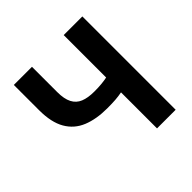

<svg xmlns="http://www.w3.org/2000/svg" viewBox="-187 -910 1078 1078"><g transform="rotate(-45 352.0 -370.5)"><path d="M466 0V-286Q441 -281 414 -279Q387 -277 348 -277Q262 -277 199.5 -302.5Q137 -328 103.5 -386Q70 -444 70 -540V-741H214V-540Q214 -486 230.5 -454Q247 -422 280 -408.5Q313 -395 363 -395Q398 -395 422.5 -397.5Q447 -400 466 -404V-741H614V0Z"/></g></svg>

Font: Noto Sans SC
Style: Bold
Weight: 700
Designer: Ryoko NISHIZUKA  (kana, bopomofo & ideographs); Paul D. Hunt (Latin, Greek & Cyrillic); Sandoll Communications , Soo-you
Foundry: Adobe
Version: Version 2.004-H2;hotconv 1.0.118;makeotfexe 2.5.65603